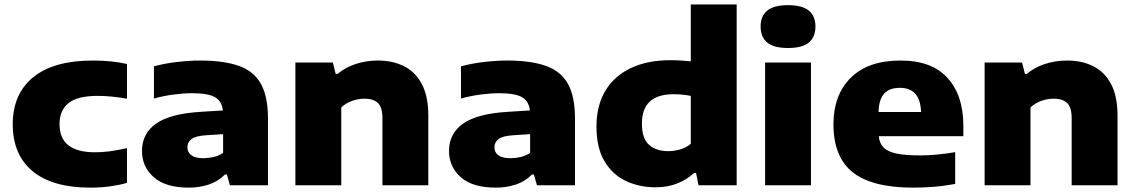

<svg xmlns="http://www.w3.org/2000/svg" viewBox="-20 -828 5072 858"><path d="M383.5 10.5Q214.5 10.5 125.8 -63Q37 -136.5 37 -272.5Q37 -408.5 128.5 -483Q220 -557.5 395 -557.5Q480.5 -557.5 547.5 -542V-387Q512 -393 481.2 -396.2Q450.5 -399.5 416 -399.5Q326 -399.5 286 -367.2Q246 -335 246 -273Q246 -147.5 404.5 -147.5Q438 -147.5 469.8 -151.8Q501.5 -156 547.5 -166V-11Q516 -1.5 474 4.5Q432 10.5 383.5 10.5Z M824 10.5Q719.5 10.5 667 -36.2Q614.5 -83 614.5 -153Q614.5 -231.5 678 -276Q741.5 -320.5 880.5 -328.5L976 -334.5Q971 -377 939.8 -394.2Q908.5 -411.5 837.5 -411.5Q802 -411.5 755.5 -405.5Q709 -399.5 668 -387.5V-531.5Q717 -545 772.5 -551.2Q828 -557.5 873.5 -557.5Q980.5 -557.5 1047.8 -533.5Q1115 -509.5 1146.2 -452.8Q1177.5 -396 1177.5 -298V0H1007.5L994 -48H985Q955.5 -17.5 913.5 -3.5Q871.5 10.5 824 10.5ZM817.5 -169.5Q817.5 -147.5 835 -134.2Q852.5 -121 889.5 -121Q911 -121 934 -126.2Q957 -131.5 977 -144.5V-228.5L900 -223.5Q854 -220.5 835.8 -206.5Q817.5 -192.5 817.5 -169.5Z M1300 0V-548.5H1467.5L1480 -498H1489Q1522.5 -526.5 1569.2 -542Q1616 -557.5 1669 -557.5Q1734.5 -557.5 1785.2 -532.2Q1836 -507 1865 -452.5Q1894 -398 1894 -310.5V0H1689V-299Q1689 -349 1668.5 -368Q1648 -387 1609 -387Q1580 -387 1552 -376.8Q1524 -366.5 1505 -347.5V0Z M2196 10.5Q2091.5 10.5 2039 -36.2Q1986.5 -83 1986.5 -153Q1986.5 -231.5 2050 -276Q2113.5 -320.5 2252.5 -328.5L2348 -334.5Q2343 -377 2311.8 -394.2Q2280.5 -411.5 2209.5 -411.5Q2174 -411.5 2127.5 -405.5Q2081 -399.5 2040 -387.5V-531.5Q2089 -545 2144.5 -551.2Q2200 -557.5 2245.5 -557.5Q2352.5 -557.5 2419.8 -533.5Q2487 -509.5 2518.2 -452.8Q2549.5 -396 2549.5 -298V0H2379.5L2366 -48H2357Q2327.5 -17.5 2285.5 -3.5Q2243.5 10.5 2196 10.5ZM2189.5 -169.5Q2189.5 -147.5 2207 -134.2Q2224.5 -121 2261.5 -121Q2283 -121 2306 -126.2Q2329 -131.5 2349 -144.5V-228.5L2272 -223.5Q2226 -220.5 2207.8 -206.5Q2189.5 -192.5 2189.5 -169.5Z M2909.5 9Q2837.5 9 2777.5 -19Q2717.5 -47 2681.5 -107Q2645.5 -167 2645.5 -262.5Q2645.5 -356.5 2685.5 -422.8Q2725.5 -489 2799.5 -524Q2873.5 -559 2976 -559Q3000.5 -559 3024 -557.5Q3047.5 -556 3067 -554V-808H3272V0H3101.5L3090.5 -55H3081.5Q3050.5 -26 3007.2 -8.5Q2964 9 2909.5 9ZM2966 -152.5Q2992.5 -152.5 3019.5 -160.2Q3046.5 -168 3067 -185.5V-399.5Q3052 -402.5 3032 -404.8Q3012 -407 2990.5 -407Q2848.5 -407 2848.5 -276Q2848.5 -209 2880.5 -180.8Q2912.5 -152.5 2966 -152.5Z M3399 0V-548.5H3604V0ZM3501.5 -613.5Q3438 -613.5 3408.5 -638Q3379 -662.5 3379 -709.5Q3379 -756 3408.5 -780.5Q3438 -805 3501.5 -805Q3565 -805 3594.5 -780.5Q3624 -756 3624 -709.5Q3624 -662.5 3594.5 -638Q3565 -613.5 3501.5 -613.5Z M4061.5 10.5Q3877 10.5 3790.8 -58Q3704.5 -126.5 3704.5 -272.5Q3704.5 -403.5 3781.8 -480.5Q3859 -557.5 4004.5 -557.5Q4143.5 -557.5 4214.2 -479.8Q4285 -402 4285 -265.5V-219.5H3907Q3910 -188.5 3927.5 -169.8Q3945 -151 3984.5 -142.2Q4024 -133.5 4093.5 -133.5Q4128.5 -133.5 4169.5 -137.5Q4210.5 -141.5 4248.5 -148V-6Q4197 3.5 4150.2 7Q4103.5 10.5 4061.5 10.5ZM4001.5 -435.5Q3954.5 -435.5 3931 -409.5Q3907.5 -383.5 3906 -327.5H4096Q4092.5 -435.5 4001.5 -435.5Z M4380 0V-548.5H4547.5L4560 -498H4569Q4602.5 -526.5 4649.2 -542Q4696 -557.5 4749 -557.5Q4814.5 -557.5 4865.2 -532.2Q4916 -507 4945 -452.5Q4974 -398 4974 -310.5V0H4769V-299Q4769 -349 4748.5 -368Q4728 -387 4689 -387Q4660 -387 4632 -376.8Q4604 -366.5 4585 -347.5V0Z"/></svg>

Font: Encode Sans Exp XBd
Style: Regular
Weight: 800
Width: 7
Designer: Multiple Designers
Foundry: Impallari Type
Version: Version 3.002; ttfautohint (v1.8.3) -l 8 -r 50 -G 200 -x 14 